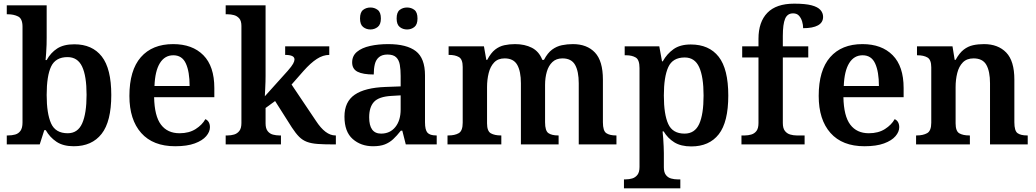

<svg xmlns="http://www.w3.org/2000/svg" viewBox="-20 -789 5662 1049"><path d="M383 10Q325 10 288.5 -14.5Q252 -39 230 -78H222L197 0H17V-49H24Q45 -49 63 -54Q81 -59 92 -74.5Q103 -90 103 -120V-643Q103 -687 79 -699Q55 -711 23 -711H17V-760H235V-585Q235 -569 234.5 -545Q234 -521 232 -497.5Q230 -474 229 -461H235Q257 -501 292.5 -524Q328 -547 386 -547Q484 -547 536 -480.5Q588 -414 588 -270Q588 -125 535 -57.5Q482 10 383 10ZM350 -61Q405 -61 429 -115Q453 -169 453 -271Q453 -374 428.5 -425.5Q404 -477 349 -477Q284 -477 259.5 -426Q235 -375 235 -270Q235 -169 259 -115Q283 -61 350 -61Z M937 10Q816 10 751.5 -62.5Q687 -135 687 -265Q687 -405 749.5 -476.5Q812 -548 926 -548Q1031 -548 1091 -487.5Q1151 -427 1151 -308V-258H822Q824 -155 859.5 -108Q895 -61 961 -61Q1013 -61 1049 -84Q1085 -107 1102 -138Q1114 -133 1120.5 -121.5Q1127 -110 1127 -94Q1127 -69 1106.5 -45Q1086 -21 1044 -5.5Q1002 10 937 10ZM1016 -319Q1016 -397 995.5 -442Q975 -487 927 -487Q880 -487 853.5 -444Q827 -401 824 -319Z M1213 0V-49H1224Q1242 -49 1259 -54Q1276 -59 1287.5 -73.5Q1299 -88 1299 -117V-647Q1299 -675 1287 -688.5Q1275 -702 1258 -706.5Q1241 -711 1224 -711H1213V-760H1431V-374Q1431 -361 1430.5 -342Q1430 -323 1429 -305Q1428 -287 1427.5 -275Q1427 -263 1427 -263L1552 -402Q1574 -427 1581.5 -441Q1589 -455 1589 -464Q1589 -477 1576 -483Q1563 -489 1538 -489V-536H1779V-489Q1745 -489 1711 -467Q1677 -445 1638 -401L1573 -327L1706 -129Q1732 -89 1758.5 -69Q1785 -49 1812 -49H1815V0H1801Q1750 0 1715.5 -2.5Q1681 -5 1657 -14Q1633 -23 1614.5 -41.5Q1596 -60 1575 -92L1483 -237L1431 -199V-115Q1431 -87 1442.5 -72.5Q1454 -58 1471.5 -53.5Q1489 -49 1506 -49H1515V0Z M2018 10Q1952 10 1907 -29.5Q1862 -69 1862 -152Q1862 -233 1918 -271.5Q1974 -310 2087 -314L2169 -317V-374Q2169 -408 2164.5 -434.5Q2160 -461 2144.5 -476Q2129 -491 2097 -491Q2068 -491 2051 -477Q2034 -463 2028 -438.5Q2022 -414 2022 -382Q1963 -382 1933.5 -397Q1904 -412 1904 -448Q1904 -484 1930.5 -506Q1957 -528 2002 -538Q2047 -548 2101 -548Q2202 -548 2252 -509.5Q2302 -471 2302 -377V-121Q2302 -79 2315.5 -64Q2329 -49 2363 -49H2366V0H2197L2178 -75H2170Q2148 -47 2128 -28.5Q2108 -10 2082.5 0Q2057 10 2018 10ZM2062 -59Q2111 -59 2140 -95Q2169 -131 2169 -191V-268L2118 -265Q2050 -261 2023.5 -232.5Q1997 -204 1997 -148Q1997 -59 2062 -59ZM2204 -628Q2181 -628 2164 -641.5Q2147 -655 2147 -688Q2147 -722 2164 -735Q2181 -748 2204 -748Q2227 -748 2244 -735Q2261 -722 2261 -688Q2261 -655 2244 -641.5Q2227 -628 2204 -628ZM2004 -628Q1981 -628 1964 -641.5Q1947 -655 1947 -688Q1947 -722 1964 -735Q1981 -748 2004 -748Q2026 -748 2043.5 -735Q2061 -722 2061 -688Q2061 -655 2043.5 -641.5Q2026 -628 2004 -628Z M2425 0V-49H2430Q2465 -49 2486.5 -61.5Q2508 -74 2508 -119V-423Q2508 -465 2487.5 -477Q2467 -489 2434 -489H2431V-536H2624L2637 -462H2642Q2662 -500 2685 -518Q2708 -536 2735.5 -542Q2763 -548 2794 -548Q2847 -548 2886 -528Q2925 -508 2943 -462H2952Q2972 -500 2996.5 -518Q3021 -536 3050 -542Q3079 -548 3110 -548Q3187 -548 3230.5 -502Q3274 -456 3274 -354V-121Q3274 -74 3292.5 -61.5Q3311 -49 3345 -49H3348V0H3142V-334Q3142 -399 3122 -434.5Q3102 -470 3053 -470Q3019 -470 2998 -450Q2977 -430 2967.5 -397Q2958 -364 2958 -325V-121Q2958 -74 2976.5 -61.5Q2995 -49 3029 -49H3032V0H2826V-334Q2826 -399 2806 -434.5Q2786 -470 2737 -470Q2701 -470 2680 -448Q2659 -426 2650 -390Q2641 -354 2641 -313V-115Q2641 -72 2662 -60.5Q2683 -49 2716 -49H2719V0Z M3389 240V191H3399Q3417 191 3434 186Q3451 181 3462.5 166.5Q3474 152 3474 123V-417Q3474 -463 3453 -475Q3432 -487 3402 -487H3393V-536H3582L3597 -454H3601Q3624 -495 3660 -520.5Q3696 -546 3754 -546Q3854 -546 3906.5 -479Q3959 -412 3959 -267Q3959 -122 3907 -55.5Q3855 11 3757 11Q3700 11 3664 -11.5Q3628 -34 3606 -71H3600Q3602 -56 3603.5 -33Q3605 -10 3606 11.5Q3607 33 3607 47V125Q3607 153 3618.5 167.5Q3630 182 3647.5 186.5Q3665 191 3681 191H3697V240ZM3720 -59Q3776 -59 3800 -111.5Q3824 -164 3824 -267Q3824 -369 3800 -422Q3776 -475 3721 -475Q3655 -475 3631 -422Q3607 -369 3607 -267Q3607 -164 3631 -111.5Q3655 -59 3720 -59Z M4031 0V-49H4050Q4067 -49 4084.5 -54Q4102 -59 4113 -73.5Q4124 -88 4124 -117V-475H4035V-536H4124V-577Q4124 -669 4172.5 -719Q4221 -769 4319 -769Q4380 -769 4414 -760Q4448 -751 4462.5 -734.5Q4477 -718 4477 -697Q4477 -666 4449 -650.5Q4421 -635 4368 -635Q4368 -653 4362.5 -671.5Q4357 -690 4345.5 -703Q4334 -716 4313 -716Q4282 -716 4269.5 -686.5Q4257 -657 4257 -592V-536H4396V-475H4257V-117Q4257 -88 4268.5 -73.5Q4280 -59 4297.5 -54Q4315 -49 4332 -49H4376V0Z M4703 10Q4582 10 4517.5 -62.5Q4453 -135 4453 -265Q4453 -405 4515.5 -476.5Q4578 -548 4692 -548Q4797 -548 4857 -487.5Q4917 -427 4917 -308V-258H4588Q4590 -155 4625.5 -108Q4661 -61 4727 -61Q4779 -61 4815 -84Q4851 -107 4868 -138Q4880 -133 4886.5 -121.5Q4893 -110 4893 -94Q4893 -69 4872.5 -45Q4852 -21 4810 -5.5Q4768 10 4703 10ZM4782 -319Q4782 -397 4761.5 -442Q4741 -487 4693 -487Q4646 -487 4619.5 -444Q4593 -401 4590 -319Z M4985 0V-49H4989Q5023 -49 5045.5 -61.5Q5068 -74 5068 -119V-421Q5068 -463 5047 -475Q5026 -487 4993 -487H4990V-536H5184L5196 -462H5201Q5222 -500 5245.5 -518Q5269 -536 5296.5 -542Q5324 -548 5356 -548Q5433 -548 5477.5 -502Q5522 -456 5522 -354V-121Q5522 -74 5539.5 -61.5Q5557 -49 5591 -49H5595V0H5389V-334Q5389 -399 5369 -434.5Q5349 -470 5299 -470Q5262 -470 5240.5 -448Q5219 -426 5210 -390Q5201 -354 5201 -313V-115Q5201 -72 5221.5 -60.5Q5242 -49 5275 -49H5279V0Z"/></svg>

Font: Noto Naskh Arabic SemiBold
Style: Regular
Weight: 600
Designer: Monotype Design Team, David Williams, Mohamad Dakak and Nizar Qandah
Foundry: Monotype Imaging Inc.
Version: Version 2.016